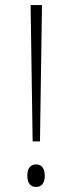

<svg xmlns="http://www.w3.org/2000/svg" viewBox="-20 -734 285 759"><path d="M109 -175H138L146 -714H101ZM123 5C141 5 157 -6 157 -39C157 -73 141 -84 123 -84C104 -84 88 -73 88 -39C88 -6 104 5 123 5Z"/></svg>

Font: Noto Serif Thai Condensed ExtraLight
Style: Regular
Weight: 200
Width: 3
Designer: Monotype Design Team
Foundry: Monotype Imaging Inc.
Version: Version 2.002